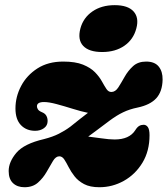

<svg xmlns="http://www.w3.org/2000/svg" viewBox="-20 -730 667 764"><path d="M575 -192Q575 -129 546.8 -82.5Q518.5 -36 473 -10.5Q427.5 15 375.5 15Q338 15 314.5 2.5Q291 -10 276.8 -28.2Q262.5 -46.5 253.2 -64.8Q244 -83 235.8 -95.5Q227.5 -108 216 -108Q202 -108 190.8 -89.5Q179.5 -71 165.8 -46.5Q152 -22 131.2 -3.5Q110.5 15 77.5 15Q49 15 31.8 -1.2Q14.5 -17.5 14.5 -49.5Q14.5 -85.5 45 -121.8Q75.5 -158 155 -176.5Q190 -185.5 214.2 -197.8Q238.5 -210 260 -226Q282 -244 299.5 -257.5Q317 -271 330 -281Q303 -286.5 269.5 -297Q236 -307.5 205.2 -315.8Q174.5 -324 155.5 -324Q127 -324 127 -307Q127 -301 131 -294.8Q135 -288.5 147 -283.5Q159.5 -278.5 164.5 -269.2Q169.5 -260 169.5 -248.5Q169.5 -230.5 155 -220Q140.5 -209.5 120 -209.5Q85 -209.5 63.2 -232.2Q41.5 -255 41.5 -298.5Q41.5 -345 64 -387.8Q86.5 -430.5 129 -457.8Q171.5 -485 231.5 -485Q280 -485 310.2 -472.8Q340.5 -460.5 358 -442.5Q375.5 -424.5 385.5 -406.2Q395.5 -388 403.5 -376Q411.5 -364 423 -364Q439 -364 450.8 -382.2Q462.5 -400.5 476 -424.5Q489.5 -448.5 509.5 -466.8Q529.5 -485 561.5 -485Q595.5 -485 611.5 -465.2Q627.5 -445.5 627 -413Q626 -365.5 601.8 -339Q577.5 -312.5 527.5 -302Q495.5 -295.5 470 -283.2Q444.5 -271 417.5 -251Q386.5 -227.5 365.5 -212Q344.5 -196.5 331 -186.5Q354 -184 384.2 -179.5Q414.5 -175 436 -175Q494.5 -175 518 -211.5Q526 -224.5 534 -229Q542 -233.5 551.5 -233.5Q562 -233.5 568.5 -224Q575 -214.5 575 -192ZM386.5 -523Q334 -523 311 -547.5Q288 -572 300 -617Q311.5 -659.5 347.8 -684.5Q384 -709.5 436.5 -709.5Q489 -709.5 511.5 -684.5Q534 -659.5 522.5 -617Q511 -573 475 -548Q439 -523 386.5 -523Z"/></svg>

Font: Fraunces 9pt S050 Black
Style: Italic
Weight: 900
Italic angle: -16°
Version: Version 1.000; ttfautohint (v1.8.3)